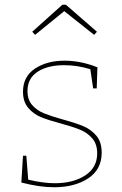

<svg xmlns="http://www.w3.org/2000/svg" viewBox="-20 -784 515 810"><path d="M245 -280Q300 -265 332 -251.5Q364 -238 386.5 -211.5Q409 -185 409 -140Q409 -69 352 -31.5Q295 6 208 6Q147 6 70 -14L77 -127H91L99 -26Q163 -11 211 -11Q289 -11 339.5 -44Q390 -77 390 -137Q390 -176 369.5 -200Q349 -224 318.5 -236.5Q288 -249 237 -263Q184 -277 152.5 -290Q121 -303 99 -329Q77 -355 77 -397Q77 -461 127.5 -494.5Q178 -528 252 -528Q321 -528 391 -500L388 -411H373L361 -492Q307 -509 250 -509Q182 -509 139 -481.5Q96 -454 96 -400Q96 -363 116 -340.5Q136 -318 165.5 -306Q195 -294 245 -280ZM258 -764 389 -650 377 -637 251 -737 128 -637 116 -650 243 -764Z"/></svg>

Font: Bitter Pro Thin
Style: Regular
Weight: 250
Designer: Sol Matas, and Bitter project Authors
Foundry: Sol Matas
Version: Version 1.010